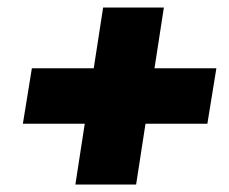

<svg xmlns="http://www.w3.org/2000/svg" viewBox="-20 -606 610 512"><path d="M181 -114 206 -276H41L65 -424H230L255 -586H417L392 -424H557L533 -276H368L343 -114Z"/></svg>

Font: MuseoModerno Black
Style: Italic
Weight: 900
Italic angle: -9°
Designer: Pablo Cosgaya, Héctor Gatti, Marcela Romero, and the Authors of The MuseoModerno Project.
Foundry: Omnibus-Type Team
Version: Version 1.003